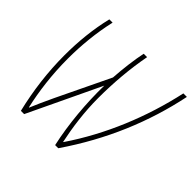

<svg xmlns="http://www.w3.org/2000/svg" viewBox="-174 -896 1082 1082"><g transform="rotate(45 366.5 -355.5)"><path d="M127 3H153L359 -430C356 -289 370 -132 400 3H425C582 -226 682 -467 733 -714H705C653 -476 557 -242 421 -42H419C399 -137 384 -245 384 -356C384 -477 394 -598 416 -714H389C376 -653 366 -573 361 -497L209 -181C182 -125 163 -80 147 -43H145C122 -144 106 -265 106 -391C106 -499 117 -609 141 -714H115C90 -610 79 -503 79 -391C79 -259 96 -126 127 3Z"/></g></svg>

Font: Noto Sans Condensed Thin
Style: Italic
Weight: 100
Width: 3
Italic angle: -12°
Designer: Monotype Design Team
Foundry: Monotype Imaging Inc.
Version: Version 2.013